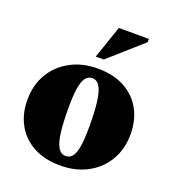

<svg xmlns="http://www.w3.org/2000/svg" viewBox="-129 -790 820 907"><g transform="rotate(20 280.5 -337.0)"><path d="M283.5 -36Q303.5 -36 316.5 -51.8Q329.5 -67.5 335.8 -104.5Q342 -141.5 342 -205.5Q342 -278 336 -326.8Q330 -375.5 316 -400.2Q302 -425 277.5 -425Q258 -425 245 -409.2Q232 -393.5 225.5 -356.8Q219 -320 219 -256Q219 -183 224.8 -134.2Q230.5 -85.5 244.8 -60.8Q259 -36 283.5 -36ZM274.5 15Q196.5 15 140.2 -15.2Q84 -45.5 53.8 -99.5Q23.5 -153.5 23.5 -224.5Q23.5 -299 57 -355.5Q90.5 -412 149.8 -444.2Q209 -476.5 286.5 -476.5Q365.5 -476.5 421.5 -446.2Q477.5 -416 507.5 -362Q537.5 -308 537.5 -236.5Q537.5 -163 504 -106Q470.5 -49 411.2 -17Q352 15 274.5 15ZM257 -526 313.5 -690.5H464.5V-674L297.5 -526Z"/></g></svg>

Font: Newsreader 36pt ExtraBold
Style: Regular
Weight: 800
Designer: Hugues Gentile
Foundry: Production Type
Version: Version 1.003